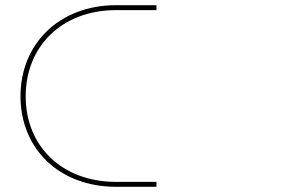

<svg xmlns="http://www.w3.org/2000/svg" viewBox="-20 -720 1152 740"><path d="M583 0V-19H428C217 -19 79 -158 79 -349C79 -540 217 -681 428 -681H583V-700H428C208 -700 59 -551 59 -349C59 -147 208 0 428 0Z"/></svg>

Font: Montserrat-Alt1 Thin
Style: Regular
Weight: 100
Designer: Differentunic
Foundry: Differentunic
Version: Version 7.222